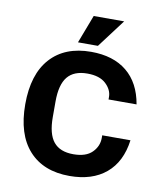

<svg xmlns="http://www.w3.org/2000/svg" viewBox="-81 -768 723 844"><g transform="rotate(10 281.0 -345.5)"><path d="M40 -267Q40 -401 104.5 -472.5Q169 -544 286 -544Q385 -544 445.5 -494.5Q506 -445 522 -351H397V-362Q397 -394 369 -420.5Q341 -447 286 -447Q226 -447 197.5 -412Q169 -377 169 -302V-232Q169 -157 197.5 -122Q226 -87 286 -87Q342 -87 369.5 -114.5Q397 -142 397 -179V-191H523Q510 -93 448.5 -41.5Q387 10 286 10Q169 10 104.5 -61.5Q40 -133 40 -267ZM269 -701H405L310 -575H221Z"/></g></svg>

Font: Mozilla Headline BETA SemiBold
Style: Regular
Weight: 600
Designer: Studio DRAMA
Foundry: Studio DRAMA
Version: Version 0.100